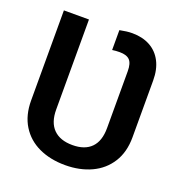

<svg xmlns="http://www.w3.org/2000/svg" viewBox="-131 -828 890 949"><g transform="rotate(20 314.0 -353.5)"><path d="M47.9 -233.4V-707H179.7V-233.4Q179.7 -165.5 214.6 -130.6Q249.5 -95.7 314.5 -95.7Q379.4 -95.7 413.3 -130.4Q447.3 -165 447.3 -233.4V-532.2Q447.3 -573.7 430.9 -590.6Q414.6 -607.4 377.9 -607.4Q357.9 -607.4 338.9 -604.5V-709Q358.9 -712.9 374 -714.8Q389.2 -716.8 405.3 -716.8Q458.5 -716.8 498.3 -695.1Q538.1 -673.3 559.6 -631.8Q581.1 -590.3 581.1 -532.2V-233.4Q581.1 -155.8 546.6 -101.1Q512.2 -46.4 451.7 -18.3Q391.1 9.8 314.5 9.8Q236.3 9.8 176 -18.3Q115.7 -46.4 81.8 -101.1Q47.9 -155.8 47.9 -233.4Z"/></g></svg>

Font: Pretendard SemiBold
Style: Regular
Weight: 600
Designer: Base glyphs from Inter by Rasmus Andersson; Hangeul glyphs from Noto Sans CJK(Source Han Sans) by Jang Soo-young and Kan
Foundry: Kil Hyung-jin
Version: Version 1.309